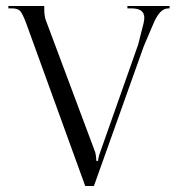

<svg xmlns="http://www.w3.org/2000/svg" viewBox="-20 -619 593 642"><path d="M265 3 68 -540Q56 -572.2 48 -581.6Q40 -591 20 -591H8V-599H128V-588Q128 -565.8 133 -552L298 -111Q299 -109 300.5 -99Q302 -89 302 -81H308Q308 -91.8 316 -113L442 -470L460 -541Q462.5 -552.2 462.5 -559.8Q462.5 -575 452.2 -583Q442 -591 418 -591H406V-599H547V-591H544Q527.8 -591 515.6 -578Q503.5 -565 493 -540L461 -465L294 3Z"/></svg>

Font: FogtwoNo5
Style: Regular
Weight: 400
Designer: gluk (gluksza@wp.pl)
Foundry: gluk (gluksza@wp.pl)
Version: Version 0.87